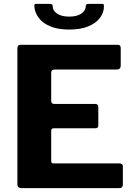

<svg xmlns="http://www.w3.org/2000/svg" viewBox="-20 -974 694 994"><path d="M70 -723Q70 -742 86 -742H590Q605 -742 605 -725V-635Q605 -614 584 -614H264Q245 -614 245 -598V-453Q245 -436 260 -436H472Q489 -436 489 -420V-324Q489 -318 485.5 -314Q482 -310 473 -310H259Q245 -310 245 -298V-141Q245 -128 256 -128H598Q616 -128 616 -113V-18Q616 -10 611.5 -5Q607 0 596 0H92Q70 0 70 -21V-723ZM338 -821Q280 -821 240.5 -837.5Q201 -854 180.5 -881.5Q160 -909 158 -940Q157 -949 159.5 -951.5Q162 -954 167 -954H232Q244 -954 248.5 -951.5Q253 -949 253 -942Q252 -920 275 -904Q298 -888 338 -888ZM338 -821V-888Q379 -888 401.5 -904Q424 -920 424 -942Q424 -949 428 -951.5Q432 -954 444 -954H509Q515 -954 516.5 -951.5Q518 -949 518 -940Q518 -909 497.5 -881.5Q477 -854 437 -837.5Q397 -821 338 -821Z"/></svg>

Font: Libre Franklin
Style: Bold
Weight: 700
Designer: Pablo Impallari, Rodrigo Fuenzalida, Nhung Nguyen
Foundry: Impallari Type
Version: Version 3.000